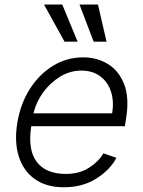

<svg xmlns="http://www.w3.org/2000/svg" viewBox="-20 -802 621 834"><path d="M257.1 11.4Q180.8 11.4 130.9 -24.3Q81 -60 61.3 -123.4Q41.5 -186.8 55.4 -269.5Q69.2 -352.3 110.1 -416.2Q150.9 -480.1 210.8 -516.5Q270.6 -552.9 341.3 -552.9Q400.6 -552.9 448.5 -524Q496.4 -495 519.5 -435.7Q542.6 -376.4 527.3 -285.2L522.4 -253.9H115.8Q99.8 -151.3 139.6 -98.9Q179.3 -46.5 266 -46.5Q324.6 -46.5 366.1 -73Q407.7 -99.4 429.3 -136L485.8 -116.5Q458.8 -65 399.1 -26.8Q339.5 11.4 257.1 11.4ZM125.4 -309.7H467Q475.9 -362.2 462 -404.3Q448.2 -446.4 415 -470.9Q381.7 -495.4 332.7 -495.4Q284.4 -495.4 241.3 -469.1Q198.2 -442.8 167.4 -400.6Q136.7 -358.3 125.4 -309.7ZM386.7 -621.1 325.3 -782.3H405.5L442.8 -621.1ZM260.3 -621.1 171.2 -782.3H250.4L317.1 -621.1Z"/></svg>

Font: Inter Light  BETA
Style: Italic
Weight: 300
Italic angle: 9.39999°
Designer: Rasmus Andersson
Foundry: rsms
Version: Version 3.011;git-f93a4a705